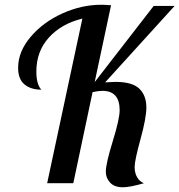

<svg xmlns="http://www.w3.org/2000/svg" viewBox="-20 -770 754 807"><path d="M446.8 -748 377.9 -424.8 626 -745.1H713.9L421.9 -423.8Q456.1 -425.8 464.8 -425.8Q536.1 -425.8 565.7 -397.2Q595.2 -368.7 595.2 -317.9Q595.2 -274.9 570.6 -185.3Q545.9 -95.7 545.9 -67.9Q545.9 -43 556.4 -24.9Q566.9 -6.8 585 0Q526.4 17.1 496.1 17.1Q460.9 17.1 442.9 -2.4Q424.8 -22 424.8 -47.9Q424.8 -82.5 453.9 -176.3Q482.9 -270 482.9 -307.1Q482.9 -388.2 410.2 -388.2Q395 -388.2 369.1 -382.8L288.1 0H178.2L326.2 -691.9Q238.3 -670.4 185.5 -612.3Q132.8 -554.2 132.8 -469.2Q132.8 -415.5 153.8 -393.1Q109.4 -393.1 82.8 -415.3Q56.2 -437.5 56.2 -484.9Q56.2 -553.2 108.9 -615.2Q161.6 -677.2 242.4 -713.6Q323.2 -750 405.8 -750Q420.4 -750 446.8 -748Z"/></svg>

Font: Lobster Two
Style: Italic
Weight: 400
Designer: Pablo Impallari
Foundry: Pablo Impallari. www.impallari.com
Version: Version 1.006